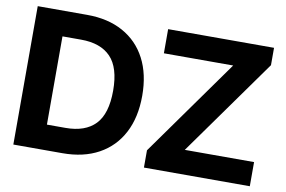

<svg xmlns="http://www.w3.org/2000/svg" viewBox="-76 -861 1481 994"><g transform="rotate(10 664.0 -364.0)"><path d="M304.7 0H46.9V-727.5H307.1Q416.5 -727.5 495.8 -683.8Q575.2 -640.1 617.7 -558.8Q660.2 -477.5 660.2 -364.3Q660.2 -250.5 617.4 -168.9Q574.7 -87.4 495.1 -43.7Q415.5 0 304.7 0ZM298.3 -595.7H200.2V-131.8H297.9Q400.9 -131.8 454.1 -187Q507.3 -242.2 507.3 -364.3Q507.3 -485.4 454.1 -540.5Q400.9 -595.7 298.3 -595.7ZM733.4 0V-90.8L1096.7 -600.6H732.4V-727.5H1289.1V-636.2L925.8 -127H1290V0Z"/></g></svg>

Font: Inter Tight
Style: Bold
Weight: 700
Designer: Rasmus Andersson
Foundry: rsms
Version: Version 3.004; ttfautohint (v1.8.4.7-5d5b)